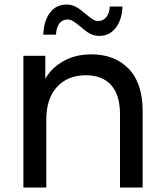

<svg xmlns="http://www.w3.org/2000/svg" viewBox="-20 -837 737 857"><path d="M230 -682.2H173.3Q175.6 -744.4 203.3 -780.6Q231.1 -816.7 276.7 -816.7Q301.1 -816.7 320.6 -805.6Q340 -794.4 364.4 -773.3Q382.2 -757.8 393.9 -750.6Q405.6 -743.3 417.8 -743.3Q441.1 -743.3 455 -761.1Q468.9 -778.9 470 -807.8H526.7Q524.4 -748.9 496.7 -712.8Q468.9 -676.7 423.3 -676.7Q398.9 -676.7 378.9 -688.3Q358.9 -700 336.7 -720Q317.8 -735.6 306.1 -742.8Q294.4 -750 282.2 -750Q258.9 -750 245 -732.2Q231.1 -714.4 230 -682.2ZM616.7 -341.1V0H515.6V-326.7Q515.6 -413.3 476.1 -457.2Q436.7 -501.1 363.3 -501.1Q282.2 -501.1 234.4 -448.9Q186.7 -396.7 186.7 -304.4V0H84.4V-587.8H182.2V-485.6Q212.2 -536.7 265.6 -565.6Q318.9 -594.4 387.8 -594.4Q492.2 -594.4 554.4 -530Q616.7 -465.6 616.7 -341.1Z"/></svg>

Font: Paperlogy 5 Medium
Style: Regular
Weight: 500
Designer: redesigned by Lee Juim, glyphs from Gmarket Sans & Montserrat
Foundry: PT&
Version: Version 1.001